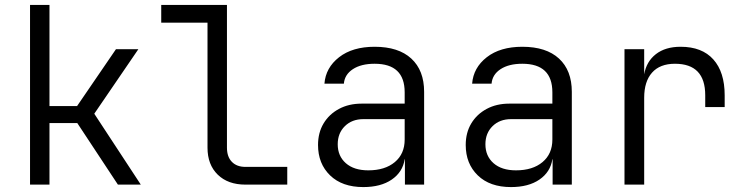

<svg xmlns="http://www.w3.org/2000/svg" viewBox="-20 -750 3040 780"><path d="M102 0V-730H181V-319H293L451 -550H542L363 -288L552 0H459L294 -250H181V0Z M977 0Q906 0 864.5 -40.5Q823 -81 823 -150V-658H635V-730H902V-150Q902 -113 922 -92.5Q942 -72 977 -72H1147V0Z M1456 10Q1370 10 1321 -37.5Q1272 -85 1272 -161Q1272 -211 1294.5 -248.5Q1317 -286 1357 -307.5Q1397 -329 1449 -329H1624V-375Q1624 -491 1502 -491Q1447 -491 1413.5 -469Q1380 -447 1377 -410H1298Q1303 -475 1357.5 -517.5Q1412 -560 1502 -560Q1599 -560 1651 -512Q1703 -464 1703 -377V0H1625V-103H1624Q1616 -51 1571.5 -20.5Q1527 10 1456 10ZM1476 -58Q1544 -58 1584 -91.5Q1624 -125 1624 -183V-266H1456Q1410 -266 1381 -237.5Q1352 -209 1352 -164Q1352 -116 1385 -87Q1418 -58 1476 -58Z M2056 10Q1970 10 1921 -37.5Q1872 -85 1872 -161Q1872 -211 1894.5 -248.5Q1917 -286 1957 -307.5Q1997 -329 2049 -329H2224V-375Q2224 -491 2102 -491Q2047 -491 2013.5 -469Q1980 -447 1977 -410H1898Q1903 -475 1957.5 -517.5Q2012 -560 2102 -560Q2199 -560 2251 -512Q2303 -464 2303 -377V0H2225V-103H2224Q2216 -51 2171.5 -20.5Q2127 10 2056 10ZM2076 -58Q2144 -58 2184 -91.5Q2224 -125 2224 -183V-266H2056Q2010 -266 1981 -237.5Q1952 -209 1952 -164Q1952 -116 1985 -87Q2018 -58 2076 -58Z M2517 0V-550H2597V-448Q2606 -500 2644.5 -530Q2683 -560 2745 -560Q2832 -560 2878 -508.5Q2924 -457 2924 -363V-315H2845V-363Q2845 -491 2722 -491Q2661 -491 2629 -455Q2597 -419 2597 -353V0Z"/></svg>

Font: JetBrains Mono NL Light
Style: Regular
Weight: 300
Monospace: yes
Designer: Philipp Nurullin, Konstantin Bulenkov
Foundry: JetBrains
Version: Version 2.305; ttfautohint (v1.8.4.7-5d5b)